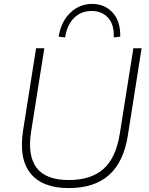

<svg xmlns="http://www.w3.org/2000/svg" viewBox="-20 -951 760 979"><path d="M330 8Q197 8 136 -66.5Q75 -141 98 -288L164 -705H206L139 -282Q99 -33 330 -33Q443 -33 507 -89Q571 -145 591 -270L660 -705H702L632 -261Q611 -126 536.5 -59Q462 8 330 8ZM312 -760 279 -764Q292 -842 339 -886.5Q386 -931 450 -931Q514 -931 554.5 -886.5Q595 -842 593 -764L560 -760Q563 -825 531.5 -860Q500 -895 447 -895Q394 -895 358 -860Q322 -825 312 -760Z"/></svg>

Font: Nunito Sans ExtraLight
Style: Italic
Weight: 200
Italic angle: -9°
Designer: Vernon Adams
Foundry: Vernon Adams
Version: Version 3.006; ttfautohint (v1.8.3)